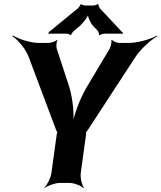

<svg xmlns="http://www.w3.org/2000/svg" viewBox="-20 -929 818 975"><path d="M331 -490 268 -682C265 -692 266 -717 272 -724L270 -727C264 -719 238 -711 227 -711H179C133 -711 74 -731 46 -749L43 -745C71 -727 111 -680 126 -639L265 -269C266 -267 271 -256 272 -257V-261C271 -260 268 -248 268 -246L241 -50C238 -26 219 11 205 24L206 26C221 14 260 0 284 0H333C357 0 392 14 403 26L406 24C396 11 387 -26 390 -50L417 -246C417 -248 418 -260 417 -261L415 -257C416 -256 425 -267 426 -269L668 -640C694 -680 747 -727 778 -745L776 -748C745 -730 680 -711 634 -711H586C574 -711 553 -719 549 -727L545 -724C549 -717 542 -692 537 -682L422 -489C386 -430 354 -342 347 -292H351C358 -342 350 -430 331 -490ZM600 -766 487 -887C485 -891 478 -904 480 -907L477 -909C474 -905 459 -901 454 -901H412C407 -901 394 -905 392 -908L389 -907C390 -904 380 -891 377 -888L232 -769C231 -768 229 -768 228 -768L227 -765C227 -764 228 -763 228 -762C228 -760 226 -758 225 -757L226 -755C227 -756 230 -758 232 -758H318C323 -758 336 -754 338 -751L342 -752C340 -755 351 -768 354 -771L385 -797C402 -812 428 -845 430 -861H426C424 -845 440 -811 453 -797L477 -772C479 -768 485 -755 483 -752L487 -750C489 -754 504 -758 509 -758H598C599 -758 599 -756 600 -755L604 -758C603 -759 601 -760 601 -761C601 -762 603 -762 604 -763L602 -766Z"/></svg>

Font: Asimov
Style: EdgeIt
Weight: 500
Designer: Google
Version: Version 2.000980: 2014